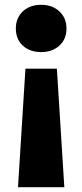

<svg xmlns="http://www.w3.org/2000/svg" viewBox="-20 -625 343 800"><path d="M248 155H55L86 -339H217ZM152 -605Q198 -605 227.5 -577.5Q257 -550 257 -506Q257 -462 227.5 -435Q198 -408 152 -408Q104 -408 75 -435Q46 -462 46 -506Q46 -550 75 -577.5Q104 -605 152 -605Z"/></svg>

Font: Unbounded SemiBold
Style: Regular
Weight: 600
Designer: Luke Prowse, Jean-Baptiste Morizot, Fátima Lázaro, Florian Runge
Foundry: NaN
Version: Version 1.700